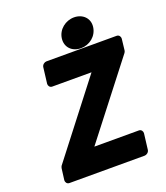

<svg xmlns="http://www.w3.org/2000/svg" viewBox="-158 -972 959 1106"><g transform="rotate(-20 321.5 -419.0)"><path d="M53 0C52 11 60 25 75 25H537C548 25 563 15 565 0L577 -98C578 -109 570 -123 555 -123H282L629 -570C632 -573 634 -579 635 -584L643 -654C644 -665 636 -679 621 -679H190C179 -679 164 -669 162 -654L150 -556C149 -545 157 -531 172 -531H413L67 -84C65 -81 63 -75 62 -70ZM404 -682C457 -682 504 -719 511 -773C518 -826 478 -863 426 -863C374 -863 326 -826 319 -773C312 -719 351 -682 404 -682Z"/></g></svg>

Font: Falling Sky
Style: BlkObl
Weight: 900
Designer: Paul D. Hunt
Foundry: Adobe Systems Incorporated
Version: Version 1.02